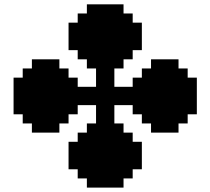

<svg xmlns="http://www.w3.org/2000/svg" viewBox="-20 -853 957 873"><path d="M41.7 -500H83.3V-458.3H41.7ZM41.7 -458.3H83.3V-416.7H41.7ZM41.7 -416.7H83.3V-375H41.7ZM41.7 -375H83.3V-333.3H41.7ZM83.3 -375H125V-333.3H83.3ZM125 -458.3H166.7V-416.7H125ZM83.3 -458.3H125V-416.7H83.3ZM83.3 -416.7H125V-375H83.3ZM83.3 -500H125V-458.3H83.3ZM125 -416.7H166.7V-375H125ZM166.7 -416.7H208.3V-375H166.7ZM208.3 -416.7H250V-375H208.3ZM250 -416.7H291.7V-375H250ZM291.7 -416.7H333.3V-375H291.7ZM291.7 -458.3H333.3V-416.7H291.7ZM250 -458.3H291.7V-416.7H250ZM208.3 -458.3H250V-416.7H208.3ZM166.7 -458.3H208.3V-416.7H166.7ZM375 -83.3H416.7V-41.7H375ZM375 -41.7H416.7V0H375ZM416.7 -41.7H458.3V0H416.7ZM458.3 -41.7H500V0H458.3ZM500 -41.7H541.7V0H500ZM500 -83.3H541.7V-41.7H500ZM416.7 -291.7H458.3V-250H416.7ZM416.7 -250H458.3V-208.3H416.7ZM416.7 -208.3H458.3V-166.7H416.7ZM416.7 -166.7H458.3V-125H416.7ZM416.7 -125H458.3V-83.3H416.7ZM416.7 -83.3H458.3V-41.7H416.7ZM458.3 -83.3H500V-41.7H458.3ZM458.3 -125H500V-83.3H458.3ZM458.3 -166.7H500V-125H458.3ZM458.3 -208.3H500V-166.7H458.3ZM458.3 -250H500V-208.3H458.3ZM458.3 -291.7H500V-250H458.3ZM500 -833.3H541.7V-791.7H500ZM500 -791.7H541.7V-750H500ZM458.3 -833.3H500V-791.7H458.3ZM416.7 -833.3H458.3V-791.7H416.7ZM375 -833.3H416.7V-791.7H375ZM375 -791.7H416.7V-750H375ZM416.7 -791.7H458.3V-750H416.7ZM458.3 -791.7H500V-750H458.3ZM458.3 -750H500V-708.3H458.3ZM458.3 -708.3H500V-666.7H458.3ZM458.3 -666.7H500V-625H458.3ZM458.3 -625H500V-583.3H458.3ZM416.7 -625H458.3V-583.3H416.7ZM416.7 -666.7H458.3V-625H416.7ZM416.7 -708.3H458.3V-666.7H416.7ZM416.7 -750H458.3V-708.3H416.7ZM791.7 -375H833.3V-333.3H791.7ZM833.3 -375H875V-333.3H833.3ZM833.3 -416.7H875V-375H833.3ZM791.7 -458.3H833.3V-416.7H791.7ZM791.7 -500H833.3V-458.3H791.7ZM583.3 -458.3H625V-416.7H583.3ZM625 -458.3H666.7V-416.7H625ZM666.7 -458.3H708.3V-416.7H666.7ZM708.3 -458.3H750V-416.7H708.3ZM750 -458.3H791.7V-416.7H750ZM833.3 -458.3H875V-416.7H833.3ZM833.3 -500H875V-458.3H833.3ZM791.7 -416.7H833.3V-375H791.7ZM750 -416.7H791.7V-375H750ZM708.3 -416.7H750V-375H708.3ZM666.7 -416.7H708.3V-375H666.7ZM625 -416.7H666.7V-375H625ZM583.3 -416.7H625V-375H583.3ZM416.7 -333.3H458.3V-291.7H416.7ZM416.7 -375H458.3V-333.3H416.7ZM416.7 -416.7H458.3V-375H416.7ZM416.7 -458.3H458.3V-416.7H416.7ZM416.7 -500H458.3V-458.3H416.7ZM416.7 -541.7H458.3V-500H416.7ZM458.3 -541.7H500V-500H458.3ZM458.3 -500H500V-458.3H458.3ZM458.3 -458.3H500V-416.7H458.3ZM458.3 -416.7H500V-375H458.3ZM458.3 -375H500V-333.3H458.3ZM458.3 -333.3H500V-291.7H458.3ZM541.7 -458.3H583.3V-416.7H541.7ZM500 -458.3H541.7V-416.7H500ZM375 -458.3H416.7V-416.7H375ZM333.3 -458.3H375V-416.7H333.3ZM333.3 -416.7H375V-375H333.3ZM375 -416.7H416.7V-375H375ZM500 -416.7H541.7V-375H500ZM541.7 -416.7H583.3V-375H541.7ZM250 -500H291.7V-458.3H250ZM250 -375H291.7V-333.3H250ZM208.3 -375H250V-333.3H208.3ZM208.3 -500H250V-458.3H208.3ZM166.7 -500H208.3V-458.3H166.7ZM166.7 -375H208.3V-333.3H166.7ZM125 -500H166.7V-458.3H125ZM125 -375H166.7V-333.3H125ZM625 -500H666.7V-458.3H625ZM625 -375H666.7V-333.3H625ZM666.7 -375H708.3V-333.3H666.7ZM708.3 -375H750V-333.3H708.3ZM750 -375H791.7V-333.3H750ZM750 -500H791.7V-458.3H750ZM708.3 -500H750V-458.3H708.3ZM666.7 -500H708.3V-458.3H666.7ZM375 -625H416.7V-583.3H375ZM500 -625H541.7V-583.3H500ZM500 -666.7H541.7V-625H500ZM500 -708.3H541.7V-666.7H500ZM500 -750H541.7V-708.3H500ZM375 -750H416.7V-708.3H375ZM375 -708.3H416.7V-666.7H375ZM375 -666.7H416.7V-625H375ZM375 -250H416.7V-208.3H375ZM375 -208.3H416.7V-166.7H375ZM375 -166.7H416.7V-125H375ZM375 -125H416.7V-83.3H375ZM500 -125H541.7V-83.3H500ZM500 -166.7H541.7V-125H500ZM500 -208.3H541.7V-166.7H500ZM500 -250H541.7V-208.3H500ZM458.3 -583.3H500V-541.7H458.3ZM416.7 -583.3H458.3V-541.7H416.7ZM208.3 -541.7H250V-500H208.3ZM166.7 -541.7H208.3V-500H166.7ZM125 -541.7H166.7V-500H125ZM83.3 -541.7H125V-500H83.3ZM83.3 -333.3H125V-291.7H83.3ZM125 -333.3H166.7V-291.7H125ZM166.7 -333.3H208.3V-291.7H166.7ZM208.3 -333.3H250V-291.7H208.3ZM541.7 -791.7H583.3V-750H541.7ZM541.7 -750H583.3V-708.3H541.7ZM541.7 -708.3H583.3V-666.7H541.7ZM541.7 -666.7H583.3V-625H541.7ZM333.3 -791.7H375V-750H333.3ZM333.3 -750H375V-708.3H333.3ZM333.3 -708.3H375V-666.7H333.3ZM333.3 -666.7H375V-625H333.3ZM791.7 -333.3H833.3V-291.7H791.7ZM750 -333.3H791.7V-291.7H750ZM708.3 -333.3H750V-291.7H708.3ZM666.7 -333.3H708.3V-291.7H666.7ZM791.7 -541.7H833.3V-500H791.7ZM750 -541.7H791.7V-500H750ZM708.3 -541.7H750V-500H708.3ZM666.7 -541.7H708.3V-500H666.7ZM333.3 -208.3H375V-166.7H333.3ZM333.3 -166.7H375V-125H333.3ZM333.3 -125H375V-83.3H333.3ZM333.3 -83.3H375V-41.7H333.3ZM541.7 -208.3H583.3V-166.7H541.7ZM541.7 -166.7H583.3V-125H541.7ZM541.7 -125H583.3V-83.3H541.7ZM541.7 -83.3H583.3V-41.7H541.7ZM125 -291.7H166.7V-250H125ZM166.7 -291.7H208.3V-250H166.7ZM125 -583.3H166.7V-541.7H125ZM166.7 -583.3H208.3V-541.7H166.7ZM291.7 -166.7H333.3V-125H291.7ZM291.7 -125H333.3V-83.3H291.7ZM583.3 -166.7H625V-125H583.3ZM583.3 -125H625V-83.3H583.3ZM708.3 -291.7H750V-250H708.3ZM750 -291.7H791.7V-250H750ZM708.3 -583.3H750V-541.7H708.3ZM750 -583.3H791.7V-541.7H750ZM583.3 -750H625V-708.3H583.3ZM583.3 -708.3H625V-666.7H583.3ZM291.7 -750H333.3V-708.3H291.7ZM291.7 -708.3H333.3V-666.7H291.7ZM291.7 -375H333.3V-333.3H291.7ZM250 -333.3H291.7V-291.7H250ZM208.3 -291.7H250V-250H208.3ZM291.7 -500H333.3V-458.3H291.7ZM250 -541.7H291.7V-500H250ZM208.3 -583.3H250V-541.7H208.3ZM375 -583.3H416.7V-541.7H375ZM333.3 -625H375V-583.3H333.3ZM291.7 -666.7H333.3V-625H291.7ZM500 -583.3H541.7V-541.7H500ZM541.7 -625H583.3V-583.3H541.7ZM583.3 -666.7H625V-625H583.3ZM583.3 -500H625V-458.3H583.3ZM625 -541.7H666.7V-500H625ZM666.7 -583.3H708.3V-541.7H666.7ZM583.3 -375H625V-333.3H583.3ZM625 -333.3H666.7V-291.7H625ZM666.7 -291.7H708.3V-250H666.7ZM500 -291.7H541.7V-250H500ZM541.7 -250H583.3V-208.3H541.7ZM583.3 -208.3H625V-166.7H583.3ZM375 -291.7H416.7V-250H375ZM333.3 -250H375V-208.3H333.3ZM291.7 -208.3H333.3V-166.7H291.7Z"/></svg>

Font: Yarndings 20
Style: Regular
Weight: 400
Designer: Sarah Cadigan-Fried
Version: Version 1.000; ttfautohint (v1.8.4.7-5d5b)